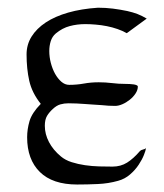

<svg xmlns="http://www.w3.org/2000/svg" viewBox="-20 -474 434 508"><path d="M239.3 -453.6Q259.3 -453.6 278.8 -451.2Q298.3 -448.7 316.9 -444.8Q332 -441.4 344 -436.8Q356 -432.1 368.2 -424.8L315.4 -386.2Q304.2 -392.6 290.8 -397.2Q277.3 -401.9 262.7 -404.8Q248 -407.7 233.4 -408.9Q218.8 -410.2 205.6 -410.2Q184.1 -410.2 164.6 -405Q145 -399.9 127.4 -385.3Q118.2 -377.4 114.3 -365.2Q110.4 -353 110.4 -338.9Q110.4 -323.2 114.5 -307.4Q118.7 -291.5 125.7 -278.8Q132.8 -266.1 142.3 -257.8Q151.9 -249.5 163.1 -249.5Q183.1 -249.5 201.9 -252.9Q220.7 -256.3 241.2 -256.3Q258.8 -256.3 276.1 -254.2Q293.5 -252 312 -252Q317.4 -252 323.2 -251.7Q329.1 -251.5 333.7 -250.7Q338.4 -250 341.6 -248.5Q344.7 -247.1 344.7 -245.1Q344.7 -235.8 338.6 -226.6Q332.5 -217.3 323.2 -210Q314 -202.6 303.7 -198.2Q293.5 -193.8 284.7 -193.8Q275.9 -193.8 267.1 -194.3Q258.3 -194.8 249.5 -195.8Q234.9 -196.8 223.6 -197.5Q212.4 -198.2 202.4 -199Q192.4 -199.7 182.6 -200.2Q172.9 -200.7 161.1 -200.7Q149.9 -200.7 139.6 -197.8Q129.4 -194.8 119.6 -185.5Q110.4 -177.2 104.5 -167.5Q98.6 -157.7 98.6 -141.1Q98.6 -119.1 109.6 -98.1Q120.6 -77.1 141.1 -60.1Q152.8 -50.3 169.7 -44.9Q186.5 -39.6 205.1 -36.9Q223.6 -34.2 242.7 -33.7Q261.7 -33.2 277.8 -33.2Q299.3 -33.2 316.2 -43.7Q333 -54.2 350.6 -74.7Q353 -77.1 358.4 -78.4Q363.8 -79.6 366.2 -82Q365.7 -76.2 360.8 -64Q356 -51.8 346.9 -38.1Q337.9 -24.4 324.2 -12.5Q310.5 -0.5 292.5 4.4Q266.6 11.7 239 12.9Q211.4 14.2 184.1 14.2Q119.1 14.2 85.4 -19Q51.8 -52.2 51.8 -110.8Q51.8 -131.8 58.1 -153.6Q64.5 -175.3 87.9 -199.2Q64.5 -228.5 57.4 -260.3Q50.3 -292 50.3 -330.1Q50.3 -356 63.5 -377.2Q76.7 -398.4 101.1 -414.6Q125.5 -430.7 160.4 -440.7Q195.3 -450.7 239.3 -453.6Z"/></svg>

Font: Kurinto Book Core
Style: Regular
Weight: 400
Designer: Kurinto was developed by Clint Goss from a range of fonts that are compatible with the SIL Open Font License Version 1.1
Foundry: Clinton F. Goss
Version: Version 2.196; July 25, 2020